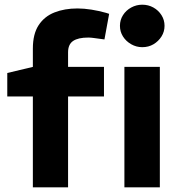

<svg xmlns="http://www.w3.org/2000/svg" viewBox="-20 -798 764 818"><path d="M120 0V-387H11V-487L120 -513V-591Q120 -653 144.5 -690.5Q169 -728 212 -745Q255 -762 310 -762Q338 -762 369.5 -757Q401 -752 433 -743L445 -739L425 -630L410 -632Q394 -634 380.5 -636Q367 -638 356 -638Q313 -638 291.5 -623.5Q270 -609 270 -575V-513H423V-387H270V0ZM510 0V-513H661V0ZM586 -597Q561 -597 539 -609.5Q517 -622 504 -642.5Q491 -663 491 -688Q491 -713 504 -733.5Q517 -754 539 -766Q561 -778 586 -778Q612 -778 633.5 -766Q655 -754 668 -733.5Q681 -713 681 -688Q681 -663 668 -642.5Q655 -622 634 -609.5Q613 -597 586 -597Z"/></svg>

Font: REM SemiBold
Style: Regular
Weight: 600
Designer: Octavio Pardo
Foundry: Ashler Design
Version: Version 1.005;gftools[0.9.28]